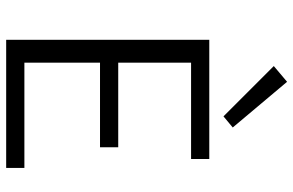

<svg xmlns="http://www.w3.org/2000/svg" viewBox="-184 -766 950 622"><g transform="rotate(90 291.0 -455.0)"><path d="M357 -704 194 -867 245 -910 393 -734ZM524 -59V0H109V-658H495V-599H183V-363H457V-304H183V-59Z"/></g></svg>

Font: Ysabeau Infant
Style: Regular
Weight: 400
Designer: Christian Thalmann (Catharsis Fonts)
Version: Version 0.003